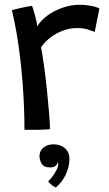

<svg xmlns="http://www.w3.org/2000/svg" viewBox="-20 -556 466 824"><path d="M140 -443Q155 -468.5 183.8 -489.5Q212.5 -510.5 248.8 -523Q285 -535.5 321.5 -535.5Q345 -535.5 369 -531.2Q393 -527 406.5 -519.5L386.5 -419Q374.5 -424 355.8 -429.8Q337 -435.5 309.5 -435.5Q280 -435.5 250.8 -424.8Q221.5 -414 197 -395.5Q172.5 -377 156 -353Q163 -318 169.8 -267.5Q176.5 -217 182 -164Q187.5 -111 191 -67.2Q194.5 -23.5 194.5 -1.5Q173 0.5 142 1Q111 1.5 85 1Q85 -45.5 83 -97.2Q81 -149 76.8 -203.2Q72.5 -257.5 66 -311.5Q59.5 -365.5 50.8 -416.2Q42 -467 31 -512.5Q44.5 -516.5 62.8 -520.5Q81 -524.5 96.5 -527.5Q112 -530.5 117.5 -531Q124 -514 131 -487Q138 -460 140 -443ZM219.5 248.5Q215.5 247 205 240Q194.5 233 186.5 222Q195.5 214.5 205.5 201Q215.5 187.5 222.8 173Q230 158.5 230 148Q230 143.5 228.5 141Q226 149 218.8 155.8Q211.5 162.5 193.5 162.5Q169 162.5 159.2 147Q149.5 131.5 149.5 114.5Q149.5 99 157.2 87.8Q165 76.5 178.5 70Q192 63.5 209.5 63.5Q229 63.5 244.5 70.8Q260 78 269 92Q278 106 278 126Q278 159.5 262.2 193Q246.5 226.5 219.5 248.5Z"/></svg>

Font: Grandstander Thin
Style: Regular
Weight: 400
Version: Version 1.200